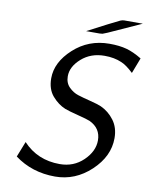

<svg xmlns="http://www.w3.org/2000/svg" viewBox="-94 -919 795 1010"><g transform="rotate(10 303.0 -414.0)"><path d="M54.2 -46.9 86.9 -129.9Q164.1 -46.9 283.2 -46.9Q357.4 -46.9 408.7 -96.4Q460 -146 460 -204.1Q460 -269 398.9 -297.9Q382.8 -304.7 332.5 -317.4Q282.2 -330.1 262.2 -337.9Q223.1 -354 192.1 -389.9Q161.1 -425.8 161.1 -483.9Q161.1 -569.8 241 -642.8Q320.8 -715.8 432.1 -715.8Q485.4 -715.8 523.7 -705.3Q562 -694.8 606 -668L574.2 -585Q536.1 -621.1 508.8 -631.8Q469.7 -648.9 418 -648.9Q344.7 -648.9 294.9 -605Q245.1 -561 245.1 -509.8Q245.1 -473.6 267.6 -451.4Q290 -429.2 317.1 -420.7Q344.2 -412.1 384.5 -402.1Q424.8 -392.1 443.8 -383.8Q485.8 -364.7 514.9 -325.9Q543.9 -287.1 543.9 -231Q543.9 -133.8 460.9 -55.9Q377.9 22 270 22Q147 22 54.2 -46.9ZM298.8 -759.8Q345.7 -783.7 404.8 -814.9Q455.6 -840.8 466.3 -845.5Q477.1 -850.1 486.8 -850.1H585.9L411.1 -771L386.2 -761.2L371.1 -759.8Z"/></g></svg>

Font: CMU Sans Serif
Style: Oblique
Weight: 500
Italic angle: -12°
Version: Version 0.7.0